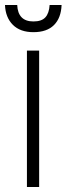

<svg xmlns="http://www.w3.org/2000/svg" viewBox="-65 -750 267 770"><path d="M69 -664Q102 -664 117 -680.5Q132 -697 134 -730H182Q180 -678 151.5 -649.5Q123 -621 69 -621Q16 -621 -13.5 -650.5Q-43 -680 -45 -730H4Q7 -664 69 -664ZM92 0H43V-547H92Z"/></svg>

Font: Bhavuka
Style: Regular
Weight: 400
Version: 2.94.0; ttfautohint (v1.2) -l 7 -r 28 -G 50 -x 13 -D deva -f